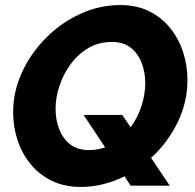

<svg xmlns="http://www.w3.org/2000/svg" viewBox="-20 -735 772 760"><path d="M300 5Q236 5 186 -19Q136 -43 101.5 -85Q67 -127 49.5 -180Q32 -233 32 -291Q32 -372 66.5 -447.5Q101 -523 160.5 -583.5Q220 -644 296.5 -679.5Q373 -715 456 -715Q521 -715 570.5 -690.5Q620 -666 654 -623.5Q688 -581 705 -528Q722 -475 722 -417Q722 -331 683 -250.5Q644 -170 578 -110L652 0H497L473 -37Q433 -17 389 -6Q345 5 300 5ZM333 -141Q366 -141 396 -152L311 -280H464L497 -231Q525 -269 540 -315.5Q555 -362 555 -406Q555 -449 540.5 -486.5Q526 -524 497 -546.5Q468 -569 423 -569Q371 -569 330 -545Q289 -521 260 -481.5Q231 -442 215.5 -395.5Q200 -349 200 -304Q200 -261 214.5 -223.5Q229 -186 258 -163.5Q287 -141 333 -141Z"/></svg>

Font: Raleway ExtraBold
Style: Italic
Weight: 800
Italic angle: -12°
Designer: Matt McInerney, Pablo Impallari, Rodrigo Fuenzalida
Foundry: Matt McInerney, Pablo Impallari, Rodrigo Fuenzalida
Version: Version 4.026